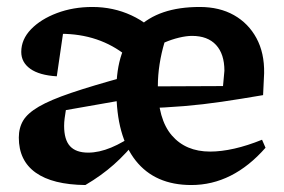

<svg xmlns="http://www.w3.org/2000/svg" viewBox="-20 -520 816 551"><path d="M529 11Q425 11 369.5 -59Q314 -129 314 -261Q314 -379 374.5 -439.5Q435 -500 553 -500Q610 -500 651.5 -476.5Q693 -453 716 -410.5Q739 -368 738 -310L735 -247Q671 -236 616.5 -228Q562 -220 508 -215.5Q454 -211 391 -209L392 -272L620 -273L624 -317Q624 -365 600 -391Q576 -417 531 -417Q515 -417 494 -412Q473 -407 452 -398Q443 -368 438 -336Q433 -304 433 -273Q433 -178 473 -131.5Q513 -85 583 -85Q615 -85 652.5 -93.5Q690 -102 732 -119L742 -96Q648 11 529 11ZM225 11Q131 10 82.5 -24.5Q34 -59 34 -125Q34 -153 46.5 -174Q59 -195 91.5 -214Q124 -233 184.5 -253.5Q245 -274 340 -300V-234L169 -204Q167 -192 165.5 -180.5Q164 -169 164 -159Q164 -119 181 -100.5Q198 -82 233 -82Q264 -82 299 -96.5Q334 -111 371 -138L376 -122Q343 -80 307 -48Q271 -16 225 11ZM344 -359Q265 -423 154 -423Q122 -423 89 -415L165 -452L143 -301Q93 -304 67 -322.5Q41 -341 41 -371Q41 -407 69 -436Q97 -465 143.5 -482.5Q190 -500 245 -500Q305 -500 357 -476Q409 -452 446 -406Z"/></svg>

Font: Piazzolla 24pt
Style: Bold
Weight: 700
Designer: Juan Pablo del Peral
Foundry: Huerta Tipografica
Version: Version 2.005